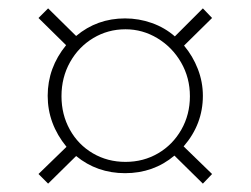

<svg xmlns="http://www.w3.org/2000/svg" viewBox="-20 -527 600 459"><path d="M72 -111 139 -176Q94 -231 94 -298Q94 -365 138 -419L72 -484L95 -507L162 -441Q212 -483 279 -483Q312 -483 343 -472Q374 -461 398 -440L465 -507L487 -484L420 -418Q441 -393 453 -362Q465 -331 465 -298Q465 -230 419 -177L487 -111L465 -88L397 -155Q347 -113 279 -113Q212 -113 162 -154L95 -88ZM434 -297Q434 -341 413 -377.5Q392 -414 356.5 -435.5Q321 -457 280 -457Q238 -457 203 -436Q168 -415 147.5 -378.5Q127 -342 127 -297Q127 -253 147 -217Q167 -181 202 -160.5Q237 -140 280 -140Q323 -140 358 -160.5Q393 -181 413.5 -217Q434 -253 434 -297Z"/></svg>

Font: Taviraj Thin
Style: Regular
Weight: 100
Designer: Katatrad Team
Foundry: CadsonDemak
Version: Version 1.030